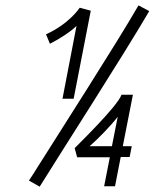

<svg xmlns="http://www.w3.org/2000/svg" viewBox="-20 -700 582 723"><path d="M280.3 -670.9C277.3 -667 240.2 -610.4 153.3 -570.8L168 -535.2C205.6 -554.2 246.1 -580.6 268.1 -602.5L215.3 -328.1H257.3L321.8 -659.7ZM401.4 -149.4H317.4C346.7 -174.8 397.5 -226.1 423.3 -260.3ZM261.2 -142.1 270.5 -107.9H393.6L372.1 1.5H413.1L434.6 -108.9H468.3L476.1 -149.4H442.4L480.5 -343.3H437.5C423.3 -300.3 272.5 -154.3 261.2 -142.1ZM88.9 -20 129.4 2.9C214.8 -134.8 441.4 -486.3 542 -658.2L501.5 -679.7C421.4 -540 192.9 -184.6 124 -74.7C111.8 -54.2 93.3 -26.4 88.9 -20Z"/></svg>

Font: Fantasque Sans Mono
Style: RegItalic
Weight: 400
Italic angle: -11°
Monospace: yes
Designer: Jany Belluz
Version: Version 1.6.3